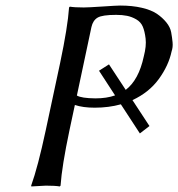

<svg xmlns="http://www.w3.org/2000/svg" viewBox="-20 -672 645 695"><path d="M311 -574.2 258.3 -326.2Q274.9 -316.4 325.2 -315.9Q366.2 -315.9 396.5 -326.7L338.4 -416L374.5 -439L435.1 -346.7Q482.4 -382.8 500.5 -467.8Q510.3 -505.4 507.1 -532.2Q503.9 -559.1 496.8 -575.7Q489.7 -592.3 473.4 -601.8Q457 -611.3 439.9 -614.7Q422.9 -618.2 400.4 -618.2Q350.1 -618.2 333.3 -608.2Q316.4 -598.1 311 -574.2ZM197.8 -444.8Q225.1 -574.2 230 -645L232.9 -647.9Q249.5 -645 283.2 -645Q298.8 -645 350.6 -648.4Q402.3 -651.9 414.6 -651.9Q459 -651.9 493.4 -643.8Q527.8 -635.7 547.9 -622.1Q567.9 -608.4 582 -591.1Q596.2 -573.7 599.6 -555.2Q603 -536.6 604.7 -518.8Q606.4 -501 601.1 -485.8Q590.3 -434.6 554.9 -386Q519.5 -337.4 459.5 -309.6L521 -215.8L486.3 -189L417.5 -294.4Q373.5 -282.2 322.8 -282.2Q280.3 -282.2 251 -292L231.4 -200.2Q204.1 -70.8 199.2 0L196.3 2.9Q179.7 0 146 0L93.3 2.9L92.8 0Q117.2 -67.9 145.5 -200.2Z"/></svg>

Font: Linux Biolinum
Style: Italic
Weight: 400
Italic angle: -12°
Designer: Philipp H. Poll
Foundry: Philipp H. Poll
Version: Version 1.1.3 ; ttfautohint (v0.9)